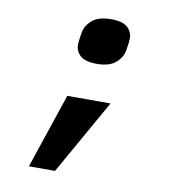

<svg xmlns="http://www.w3.org/2000/svg" viewBox="-77 -597 755 818"><g transform="rotate(10 300.0 -188.0)"><path d="M211 -173H398L215 151H102ZM310 -329Q260 -329 239 -348.5Q218 -368 218 -396Q218 -411 224 -447Q229 -479 256.5 -503Q284 -527 339 -527Q389 -527 410 -507.5Q431 -488 431 -460Q431 -445 425 -409Q420 -377 392.5 -353Q365 -329 310 -329Z"/></g></svg>

Font: IBM Plex Mono
Style: Bold Italic
Weight: 700
Italic angle: -9°
Monospace: yes
Designer: Mike Abbink, Paul van der Laan, Pieter van Rosmalen
Foundry: Bold Monday
Version: Version 2.3